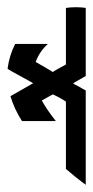

<svg xmlns="http://www.w3.org/2000/svg" viewBox="-20 -605 258 533"><path d="M163 -426C139 -413 127 -406 127 -405C116 -412 100 -421 79 -433C86 -452 97 -469 113 -483H22C11 -461 4 -438 1 -414C8 -409 20 -403 36 -394C52 -385 64 -379 72 -374L9 -338C16 -315 26 -292 41 -269H135C119 -289 106 -308 96 -326C116 -337 126 -343 127 -343C131 -341 137 -338 145 -334C153 -329 159 -326 163 -323V-237V-136C184 -118 199 -106 206 -101C213 -96 217 -93 218 -92V-186V-293V-343V-354C214 -356 208 -359 200 -364C192 -368 186 -371 183 -374L218 -394V-398V-456V-509V-583C212 -584 203 -585 191 -585C179 -585 170 -584 163 -583V-509Z"/></svg>

Font: ABC-Love-Monogram
Style: Regular
Weight: 400
Designer: Sadat Fauzi
Foundry: Intuisi Creative
Version: Version 001.000